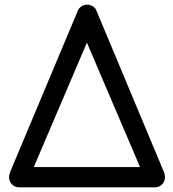

<svg xmlns="http://www.w3.org/2000/svg" viewBox="-20 -804 741 824"><path d="M63 0Q44 0 31.5 -12.5Q19 -25 19 -43Q19 -50 20.5 -55Q22 -60 24 -67L314 -758Q319 -770 330 -777Q341 -784 353 -784Q366 -784 377.5 -777.5Q389 -771 394 -758L683 -67Q686 -60 687 -54.5Q688 -49 688 -43Q688 -25 675.5 -12.5Q663 0 645 0ZM125 -87H581L353 -621Z"/></svg>

Font: Comfortaa Medium
Style: Regular
Weight: 500
Designer: Johan Aakerlund
Foundry: Johan Aakerlund
Version: Version 3.104; ttfautohint (v1.8.1.43-b0c9)